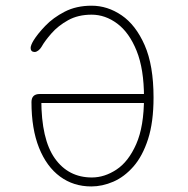

<svg xmlns="http://www.w3.org/2000/svg" viewBox="-20 -644 659 674"><path d="M300.5 10.5Q238 10.5 190.8 -24.2Q143.5 -59 117 -125.2Q90.5 -191.5 90.5 -285.5Q90.5 -314 119.5 -314H496V-282.5H111L125 -294.5Q125 -155 172.5 -88Q220 -21 302.5 -21Q347 -21 389 -48.8Q431 -76.5 458.2 -138.2Q485.5 -200 485.5 -301.5Q485.5 -401.5 459.5 -465.8Q433.5 -530 391.5 -561.2Q349.5 -592.5 301.5 -592.5Q254 -592.5 219 -573Q184 -553.5 160.8 -527Q137.5 -500.5 126 -480Q121 -471.5 114.2 -466.5Q107.5 -461.5 101.5 -461.5Q95 -461.5 91.2 -465.2Q87.5 -469 87.5 -475.5Q87.5 -480.5 90.5 -487.8Q93.5 -495 97.5 -501.5Q111.5 -524.5 139 -553.2Q166.5 -582 207.2 -603Q248 -624 301.5 -624Q357.5 -624 407 -590.2Q456.5 -556.5 487.8 -485.5Q519 -414.5 519 -301.5Q519 -215.5 499.8 -155.8Q480.5 -96 448.5 -59.5Q416.5 -23 377.8 -6.2Q339 10.5 300.5 10.5Z"/></svg>

Font: Sono ExtraLight
Style: Regular
Weight: 200
Designer: Tyler Finck
Foundry: Tyler Finck
Version: Version 2.112